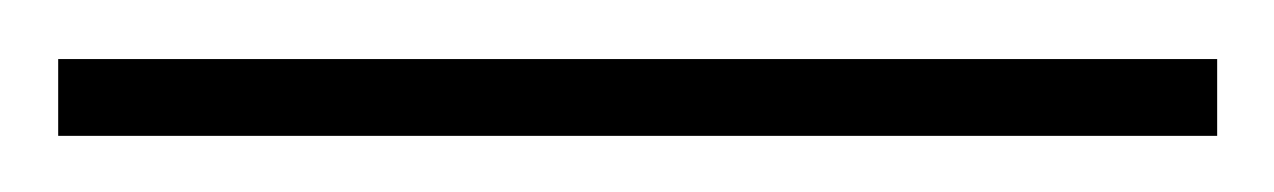

<svg xmlns="http://www.w3.org/2000/svg" viewBox="-20 92 438 66"><path d="M398.4 138.7H0V112.3H398.4Z"/></svg>

Font: FoglihtenNo07
Style: Regular
Weight: 500
Designer: gluk (gluksza@wp.pl)
Foundry: gluk (gluksza@wp.pl)
Version: Version 0.871